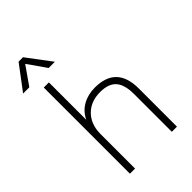

<svg xmlns="http://www.w3.org/2000/svg" viewBox="-291 -1012 1111 1111"><g transform="rotate(-45 264.5 -457.0)"><path d="M470 -312V0H428V-308Q428 -385 397 -420.5Q366 -456 297 -456Q220 -456 173.5 -408.5Q127 -361 127 -282V0H85V-705H127V-399Q149 -446 193 -471Q237 -496 294 -496Q470 -496 470 -312ZM27 -765H-24L88 -914H124L236 -765H185L106 -878Z"/></g></svg>

Font: wassup Sans
Style: Light
Weight: 200
Version: Version 2.001